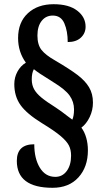

<svg xmlns="http://www.w3.org/2000/svg" viewBox="-20 -780 489 913"><path d="M60 -15Q60 -94 143 -94Q143 -26 169.5 17.5Q196 61 243 61Q277 61 297.5 33Q318 5 318 -40Q318 -68 307.5 -88.5Q297 -109 268 -133.5Q239 -158 180 -194Q107 -239 77.5 -280.5Q48 -322 48 -380Q48 -412 63 -439.5Q78 -467 103 -482Q66 -533 66 -599Q66 -674 112.5 -717Q159 -760 235 -760Q307 -760 347 -729.5Q387 -699 387 -653Q387 -622 364.5 -601Q342 -580 302 -580Q302 -632 286 -669Q270 -706 231 -706Q198 -706 178 -680.5Q158 -655 158 -611Q158 -567 177.5 -542.5Q197 -518 241 -493Q311 -452 348 -424Q385 -396 403.5 -365Q422 -334 422 -292Q422 -256 406.5 -223.5Q391 -191 367 -173Q382 -153 390 -125Q398 -97 398 -65Q398 14 353 63.5Q308 113 230 113Q60 113 60 -15ZM332 -260Q332 -296 311 -325.5Q290 -355 234 -389L217 -400Q164 -432 141 -451Q131 -433 131 -403Q131 -376 142 -356Q153 -336 176.5 -316.5Q200 -297 246 -268Q268 -254 305 -225L324 -211Q332 -229 332 -260Z"/></svg>

Font: Noto Serif CondExtraBold
Style: Regular
Weight: 800
Width: 3
Designer: Monotype Design Team
Foundry: Monotype Imaging Inc.
Version: Version 1.001